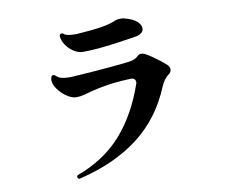

<svg xmlns="http://www.w3.org/2000/svg" viewBox="-81 -845 1163 966"><g transform="rotate(-10 500.0 -362.0)"><path d="M248 17Q235 10 242 -2Q385 -54 473.5 -154.5Q562 -255 613 -403Q615 -406 615 -409Q615 -412 615 -414Q615 -423 608.5 -429Q602 -435 588 -434Q516 -431 470 -423.5Q424 -416 395 -408.5Q366 -401 346 -395.5Q326 -390 306 -390Q284 -390 258.5 -407Q233 -424 214.5 -449Q196 -474 196 -497Q196 -502 197.5 -506Q199 -510 200 -514Q203 -520 210 -520Q214 -520 220 -516Q231 -504 247 -499.5Q263 -495 285 -495Q292 -495 299.5 -495Q307 -495 314 -496Q329 -497 360 -499Q391 -501 429.5 -504Q468 -507 506 -510.5Q544 -514 571 -517Q598 -519 615.5 -524Q633 -529 645 -541Q653 -549 664 -549Q673 -549 681 -545Q694 -539 713 -526Q732 -513 751.5 -498Q771 -483 785 -470Q796 -459 796 -447Q796 -432 782 -422Q768 -412 758.5 -398Q749 -384 742 -368Q679 -214 555.5 -120Q432 -26 248 17ZM379 -609Q354 -609 330.5 -624.5Q307 -640 292 -663Q277 -686 276 -709Q281 -723 294 -718Q301 -710 316 -706.5Q331 -703 351 -703Q357 -703 363 -703Q369 -703 376 -704Q402 -706 436 -709Q470 -712 504.5 -718.5Q539 -725 564 -736Q576 -741 591 -741Q596 -741 601 -740.5Q606 -740 610 -739Q654 -728 673.5 -710Q693 -692 693 -675Q693 -647 653 -639Q616 -633 568 -626Q520 -619 470.5 -614Q421 -609 379 -609Z"/></g></svg>

Font: Zen Antique
Style: Regular
Weight: 400
Designer: Yoshimichi Ohira
Foundry: Positype
Version: Version 1.001